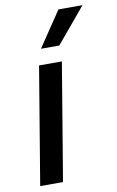

<svg xmlns="http://www.w3.org/2000/svg" viewBox="-88 -832 538 880"><g transform="rotate(-10 180.5 -391.5)"><path d="M138.8 -619.3H224.1L360.8 -783H248.9ZM25.9 0H132.1L223 -545.5H116.8Z"/></g></svg>

Font: TID UI Medium
Style: Italic
Weight: 500
Italic angle: -9.39999°
Designer: The TID Project Authors
Foundry: Bakken & Bæck
Version: Version 1.001;hotconv 1.0.109;makeotfexe 2.5.65596